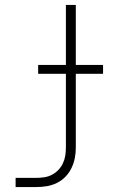

<svg xmlns="http://www.w3.org/2000/svg" viewBox="-20 -540 540 775"><path d="M43 215V178H126Q142 178 158.5 175.5Q175 173 189.5 165.5Q204 158 215.5 146Q227 134 234 119Q241 104 243.5 88Q246 72 246 55V-242H134V-278H246V-520H286V-278H396V-242H286V55Q286 77 282 98Q278 119 268.5 138.5Q259 158 244 173.5Q229 189 209.5 198.5Q190 208 169 211.5Q148 215 126 215Z"/></svg>

Font: Iosevka Term Curly Extralight
Style: Regular
Weight: 200
Designer: Belleve Invis
Foundry: Belleve Invis
Version: Version 32.3.0